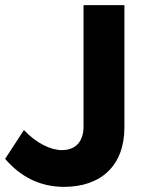

<svg xmlns="http://www.w3.org/2000/svg" viewBox="-24 -720 568 747"><path d="M460 -224V-700H301V-228C301 -168 269 -136 217 -136C174 -136 118 -162 69 -214L-4 -102C55 -33 131 7 225 7C370 7 460 -77 460 -224Z"/></svg>

Font: Juman SemiBold
Style: Regular
Weight: 600
Designer: Bandar Raffah (Arabic) Julieta Ulanovsky (Latin)
Foundry: Caramella
Version: Version 5.022;PS 005.022;hotconv 1.0.88;makeotf.lib2.5.64775